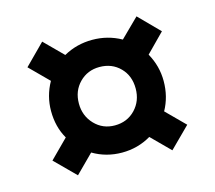

<svg xmlns="http://www.w3.org/2000/svg" viewBox="-77 -651 749 670"><g transform="rotate(-15 297.5 -316.0)"><path d="M401.9 -140.1Q354 -111.8 296.9 -111.8Q239.7 -111.8 191.9 -140.1L127 -75.2L54.2 -147.9L120.1 -213.9Q94.2 -258.3 94.2 -315.9Q94.2 -370.1 121.1 -418L54.2 -484.9L127 -558.1L192.9 -492.2Q240.7 -519 296.9 -519Q353 -519 400.9 -492.2L467.8 -558.1L540 -484.9L474.1 -418Q501 -370.1 501 -315.9Q501 -259.3 475.1 -212.9L541 -147L467.8 -74.2ZM371.1 -240.7Q399.9 -271 399.9 -315.9Q399.9 -361.8 371.1 -391.1Q341.8 -420.9 296.9 -420.9Q253.4 -420.9 224.1 -391.1Q194.8 -361.3 194.8 -315.9Q194.8 -271.5 224.1 -240.7Q253.4 -210 296.9 -210Q341.8 -210 371.1 -240.7Z"/></g></svg>

Font: D-DIN Exp
Style: DINExp-Bold
Weight: 700
Width: 7
Designer: Charles Nix
Foundry: Datto Inc.
Version: Version 1.00